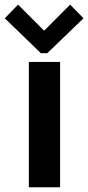

<svg xmlns="http://www.w3.org/2000/svg" viewBox="-35 -796 375 816"><path d="M87.6 0V-532.9H220.4V0ZM41.8 -776.3 150.9 -667H154.3L262.9 -776.3L319.9 -718.3L165.8 -569.8H138.8L-14.6 -718.3Z"/></svg>

Font: Reddit Sans Condensed
Style: Regular
Weight: 400
Designer: Stephen Hutchings
Foundry: Reddit
Version: Version 1.014